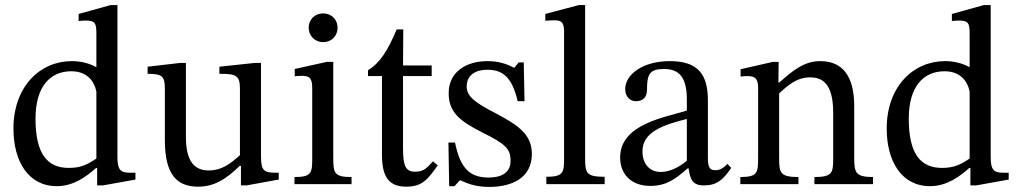

<svg xmlns="http://www.w3.org/2000/svg" viewBox="-20 -726 4022 757"><path d="M514 -18V-45H493C456 -45 443 -55 443 -107V-706H416L290 -671V-643C290 -643 307 -645 316 -645C355 -645 360 -636 360 -592V-461C329 -478 296 -485 263 -485C137 -485 33 -384 33 -219C33 -91 91 8 204 8C270 8 321 -30 359 -64H363V5H386ZM360 -101C325 -77 298 -64 251 -64C166 -64 120 -120 120 -258C120 -384 177 -445 261 -445C323 -445 352 -406 360 -365Z M1079 -45H1069C1021 -45 1009 -52 1009 -111V-478H985L845 -463V-435C909 -435 926 -430 926 -377V-114C886 -79 854 -54 803 -54C751 -54 713 -84 713 -186V-478H691L562 -463V-435C616 -434 630 -430 630 -376V-173C630 -37 678 10 761 10C825 10 872 -20 925 -72H930V5H952L1079 -18Z M1366 -28C1299 -28 1294 -43 1294 -101V-482H1268L1142 -454V-425C1142 -425 1153 -427 1167 -427C1196 -427 1211 -423 1211 -380V-101C1211 -44 1208 -28 1141 -28V0H1366ZM1254 -673C1219 -673 1197 -647 1197 -617C1197 -586 1220 -560 1254 -560C1289 -560 1311 -586 1311 -617C1311 -647 1289 -673 1254 -673Z M1687 -90C1662 -62 1649 -49 1617 -49C1578 -49 1569 -73 1569 -144V-426H1682V-468H1569L1570 -610H1544C1508 -525 1478 -478 1431 -449V-426H1486V-116C1486 -26 1515 10 1582 10C1646 10 1667 -20 1706 -74Z M1748 -164 1751 8H1772L1793 -15H1795C1821 -4 1851 11 1909 11C1999 11 2077 -25 2077 -119C2077 -193 2028 -230 1937 -278C1853 -321 1820 -346 1820 -385C1820 -430 1855 -451 1901 -451C1962 -451 1999 -422 2021 -327H2048L2045 -480H2025L2008 -459H2007C1982 -471 1952 -485 1902 -485C1816 -485 1749 -441 1749 -359C1749 -285 1790 -250 1881 -204C1974 -158 1993 -139 1993 -92C1993 -45 1957 -26 1907 -26C1833 -26 1795 -61 1774 -164Z M2364 -29C2292 -29 2287 -43 2287 -101V-706H2262L2130 -671V-644C2130 -644 2145 -646 2162 -646C2187 -646 2204 -644 2204 -603V-101C2204 -45 2200 -29 2134 -29V0H2364Z M2695 -62C2701 -18 2711 5 2755 5C2806 5 2830 -16 2863 -64L2848 -80C2834 -65 2820 -55 2801 -55C2780 -55 2771 -63 2771 -104V-331C2771 -435 2730 -485 2621 -485C2512 -485 2445 -431 2445 -375C2445 -342 2467 -327 2487 -327C2515 -327 2531 -342 2531 -373C2531 -433 2541 -454 2598 -454C2658 -454 2688 -421 2688 -334V-290C2602 -263 2425 -237 2425 -105C2425 -41 2467 7 2544 7C2608 7 2644 -21 2691 -62ZM2688 -92C2654 -64 2618 -48 2585 -48C2542 -48 2513 -79 2513 -129C2513 -207 2597 -234 2688 -257Z M3348 -307C3348 -422 3305 -485 3214 -485C3151 -485 3107 -449 3053 -401H3049L3050 -482H3027L2900 -453V-424C2900 -424 2910 -426 2927 -426C2954 -426 2969 -418 2969 -382V-101C2969 -45 2966 -28 2899 -28V0H3128V-28C3056 -28 3052 -45 3052 -101V-358C3082 -385 3119 -421 3173 -421C3218 -421 3265 -402 3265 -282V-101C3265 -45 3262 -28 3191 -28V0H3422V-28C3355 -28 3348 -45 3348 -101Z M3957 -18V-45H3936C3899 -45 3886 -55 3886 -107V-706H3859L3733 -671V-643C3733 -643 3750 -645 3759 -645C3798 -645 3803 -636 3803 -592V-461C3772 -478 3739 -485 3706 -485C3580 -485 3476 -384 3476 -219C3476 -91 3534 8 3647 8C3713 8 3764 -30 3802 -64H3806V5H3829ZM3803 -101C3768 -77 3741 -64 3694 -64C3609 -64 3563 -120 3563 -258C3563 -384 3620 -445 3704 -445C3766 -445 3795 -406 3803 -365Z"/></svg>

Font: mjx-stx-n
Style: Regular
Weight: 500
Version: 1.0.0